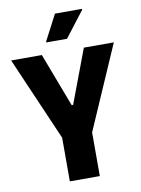

<svg xmlns="http://www.w3.org/2000/svg" viewBox="-96 -958 750 1022"><g transform="rotate(-10 278.5 -446.5)"><path d="M197 0V-236L1 -688H167L277 -398H285L394 -688H556L359 -236V0ZM202 -750V-755L274 -893H420V-888L314 -750Z"/></g></svg>

Font: Saira Semi Condensed
Style: Bold
Weight: 700
Width: 4
Designer: Hector Gatti with collaboration of the Omnibus-Type team
Foundry: Omnibus-Type
Version: Version 1.001; ttfautohint (v1.8)